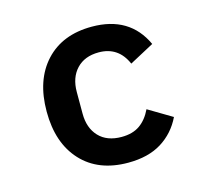

<svg xmlns="http://www.w3.org/2000/svg" viewBox="-83 -626 807 736"><g transform="rotate(-15 320.0 -258.0)"><path d="M88 -258Q88 -383 155 -455.5Q222 -528 339 -528Q489 -528 546 -404L449 -352Q417 -426 339 -426Q283 -426 251 -392Q219 -358 219 -301V-215Q219 -158 251 -124Q283 -90 341 -90Q385 -90 413.5 -110Q442 -130 460 -168L554 -112Q526 -54 473 -21Q420 12 340 12Q222 12 155 -60.5Q88 -133 88 -258Z"/></g></svg>

Font: Writer SemiBold
Style: Regular
Weight: 600
Monospace: yes
Designer: Mike Abbink, Paul van der Laan, Pieter van Rosmalen
Foundry: Bold Monday
Version: Version 2.001 2020